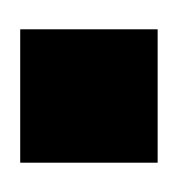

<svg xmlns="http://www.w3.org/2000/svg" viewBox="-13 -155 176 190"><g transform="rotate(90 75.0 -60.0)"><path d="M9 8V-128H141V8Z"/></g></svg>

Font: BroshK
Style: Medium
Weight: 500
Designer: gluk
Foundry: gluk
Version: Version 0.60